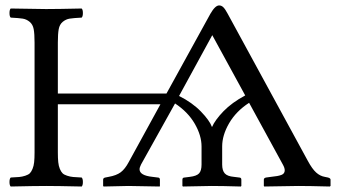

<svg xmlns="http://www.w3.org/2000/svg" viewBox="-20 -678 1238 700"><path d="M874 -330.1 753.9 -549.8 632.8 -328.1Q680.7 -304.2 712.4 -271.5Q744.1 -238.8 752.9 -214.8Q764.2 -240.7 794.9 -272.5Q825.7 -304.2 874 -330.1ZM790 -144V-78.1Q790 -56.2 799.6 -45.7Q809.1 -35.2 833 -33.2L852.1 -30.8Q859.9 -30.8 859.9 -22.9V0L857.9 2Q790 0 751 0L647 2L645 0V-22.9Q645 -30.8 652.8 -30.8L671.9 -33.2Q696.8 -36.1 705.8 -45.9Q714.8 -55.7 714.8 -78.1V-144Q714.8 -184.1 689.9 -227.1Q665 -270 618.2 -300.8L494.1 -78.1Q488.8 -67.4 488.8 -61Q488.8 -38.1 536.1 -33.2L555.2 -30.8Q563 -30.8 563 -22.9V0L562 2Q472.2 0 448.2 0L357.9 2L356 0V-22.9Q356 -29.3 363.8 -30.8L376 -33.2Q404.3 -38.1 420.2 -50Q436 -62 449.2 -86.9L564.9 -297.9H190.9V-122.1Q190.9 -100.6 192.4 -86.7Q193.8 -72.8 198.2 -62.3Q202.6 -51.8 208 -46.4Q213.4 -41 224.6 -37.4Q235.8 -33.7 246.8 -32.7Q257.8 -31.7 277.8 -30.8Q282.2 -26.4 282.2 -14.4Q282.2 -2.4 277.8 2Q188 0 148.9 0Q108.9 0 19 2Q14.6 -2.4 14.6 -14.4Q14.6 -26.4 19 -30.8Q39.1 -31.7 50 -32.7Q61 -33.7 72.3 -37.4Q83.5 -41 88.9 -46.4Q94.2 -51.8 98.6 -62.3Q103 -72.8 104.5 -86.7Q106 -100.6 106 -122.1V-522.9Q106 -554.7 102.8 -571.8Q99.6 -588.9 88.1 -598.4Q76.7 -607.9 62.7 -610.1Q48.8 -612.3 19 -613.8Q14.6 -618.2 14.6 -630.4Q14.6 -642.6 19 -647Q112.8 -645 147.9 -645Q189.9 -645 277.8 -647Q282.2 -642.6 282.2 -630.4Q282.2 -618.2 277.8 -613.8Q248 -612.3 234.1 -610.1Q220.2 -607.9 208.7 -598.4Q197.3 -588.9 194.1 -571.8Q190.9 -554.7 190.9 -522.9V-336.9H586.9L747.1 -627.9Q764.6 -658.2 778.8 -658.2Q787.6 -658.2 794.4 -651.4Q801.3 -644.5 810.1 -627.9L1102.1 -91.8Q1118.2 -62 1132.6 -49.1Q1147 -36.1 1164.1 -33.2L1175.8 -30.8Q1185.1 -28.3 1185.1 -22.9V0L1182.1 2Q1106 0 1066.9 0L943.8 2L941.9 0V-22.9Q941.9 -29.3 950.2 -30.8L967.8 -33.2Q994.1 -35.6 1006.1 -40.3Q1018.1 -44.9 1018.1 -57.1Q1018.1 -65.9 1011.2 -78.1L888.2 -303.2Q840.8 -272.5 815.4 -228.8Q790 -185.1 790 -144Z"/></svg>

Font: Common Serif Medium
Style: Regular
Weight: 500
Designer: Philipp H. Poll, Khaled Hosny
Foundry: Stefan Peev, Context Ltd.
Version: Version 1.026